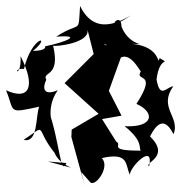

<svg xmlns="http://www.w3.org/2000/svg" viewBox="-10 -526 585 620"><g transform="rotate(90 282.0 -216.5)"><path d="M528 -187 560 -215C580 -231 511 -282 483 -253C463 -342 504 -328 537 -344C514 -342 430 -423 510 -406C497 -388 480 -477 413 -409C337 -447 384 -473 406 -485C349 -507 321 -435 251 -484C255 -460 292 -441 229 -430C148 -440 184 -478 160 -440C190 -431 123 -448 114 -350C114 -420 130 -345 59 -317C-1 -316 89 -251 22 -347C73 -263 54 -214 -8 -183C87 -177 38 -187 91 -106C84 -195 109 -136 122 -70C122 -70 136 -78 137 -31C84 -95 87 -27 195 -2C192 43 232 6 154 9C254 -42 298 -18 264 56C334 27 340 53 317 -51C348 -39 436 -48 424 -1C370 -82 383 -33 469 -103C451 -98 489 -97 514 -154L494 -79L499 -139C544 -119 431 -118 328 -81C387 -102 324 -68 264 -111C284 -62 254 -62 230 -74C202 -59 224 -121 120 -96C124 -102 112 -216 68 -207L147 -227L241 -133L340 -243L391 -156L415 -155L572 -198ZM117 -262C113 -256 110 -292 201 -284C108 -323 183 -365 203 -379C239 -358 199 -436 308 -365C334 -425 385 -423 380 -327C429 -388 451 -372 459 -379C459 -269 441 -322 430 -300L357 -254L346 -317L266 -276L155 -316L124 -289Z"/></g></svg>

Font: Charger Distortion
Style: 2
Weight: 400
Designer: Jasper
Foundry: Cannot Into Space Fonts
Version: Version 0.98